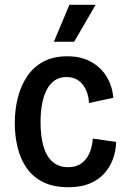

<svg xmlns="http://www.w3.org/2000/svg" viewBox="-20 -773 527 805"><path d="M267 12Q205 12 162 -9Q119 -30 92.5 -67.5Q66 -105 54 -154Q42 -203 42 -257Q42 -314 55 -364.5Q68 -415 94.5 -454Q121 -493 162.5 -515Q204 -537 262 -537Q321 -537 362.5 -513.5Q404 -490 427.5 -451Q451 -412 455 -363L353 -341Q352 -370 341 -395Q330 -420 309.5 -435Q289 -450 259 -450Q231 -450 211 -437Q191 -424 177.5 -399.5Q164 -375 157 -340Q150 -305 150 -261Q150 -203 162 -160.5Q174 -118 200 -95Q226 -72 266 -72Q300 -72 322 -88.5Q344 -105 355.5 -132Q367 -159 369 -192L467 -178Q466 -140 453.5 -106Q441 -72 416.5 -45Q392 -18 355 -3Q318 12 267 12ZM291 -598H206L271 -753H381Z"/></svg>

Font: Bricolage Grotesque SemiCondensed Medium
Style: Regular
Weight: 500
Width: 4
Designer: Mathieu Triay
Foundry: Atelier Triay
Version: Version 1.001;gftools[0.9.33.dev8+g029e19f]